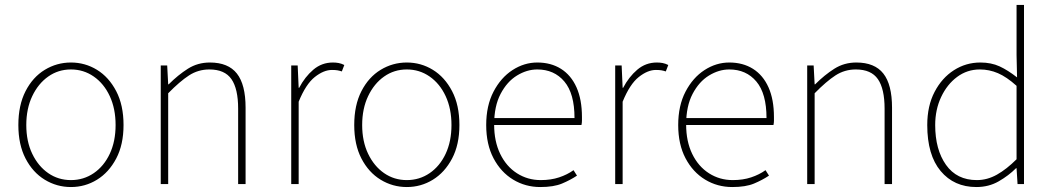

<svg xmlns="http://www.w3.org/2000/svg" viewBox="-20 -742 4244 774"><path d="M266 12Q209 12 160.5 -17.5Q112 -47 83 -103Q54 -159 54 -238Q54 -318 83 -374.5Q112 -431 160.5 -460.5Q209 -490 266 -490Q323 -490 371 -460.5Q419 -431 448.5 -374.5Q478 -318 478 -238Q478 -159 448.5 -103Q419 -47 371 -17.5Q323 12 266 12ZM266 -16Q317 -16 358 -44Q399 -72 422.5 -122Q446 -172 446 -238Q446 -304 422.5 -354.5Q399 -405 358 -433.5Q317 -462 266 -462Q215 -462 174.5 -433.5Q134 -405 110 -354.5Q86 -304 86 -238Q86 -172 110 -122Q134 -72 174.5 -44Q215 -16 266 -16Z M628 0V-478H654L658 -402H660Q698 -440 737.5 -465Q777 -490 826 -490Q900 -490 935 -445.5Q970 -401 970 -308V0H940V-304Q940 -384 913 -423Q886 -462 824 -462Q779 -462 742 -438Q705 -414 658 -366V0Z M1154 0V-478H1180L1184 -388H1186Q1209 -432 1243 -461Q1277 -490 1322 -490Q1334 -490 1345 -488Q1356 -486 1368 -480L1358 -454Q1349 -457 1340.5 -458.5Q1332 -460 1318 -460Q1285 -460 1249 -431.5Q1213 -403 1184 -332V0Z M1620 12Q1563 12 1514.5 -17.5Q1466 -47 1437 -103Q1408 -159 1408 -238Q1408 -318 1437 -374.5Q1466 -431 1514.5 -460.5Q1563 -490 1620 -490Q1677 -490 1725 -460.5Q1773 -431 1802.5 -374.5Q1832 -318 1832 -238Q1832 -159 1802.5 -103Q1773 -47 1725 -17.5Q1677 12 1620 12ZM1620 -16Q1671 -16 1712 -44Q1753 -72 1776.5 -122Q1800 -172 1800 -238Q1800 -304 1776.5 -354.5Q1753 -405 1712 -433.5Q1671 -462 1620 -462Q1569 -462 1528.5 -433.5Q1488 -405 1464 -354.5Q1440 -304 1440 -238Q1440 -172 1464 -122Q1488 -72 1528.5 -44Q1569 -16 1620 -16Z M2158 12Q2098 12 2048.5 -18Q1999 -48 1969.5 -104Q1940 -160 1940 -238Q1940 -316 1969.5 -372.5Q1999 -429 2046 -459.5Q2093 -490 2146 -490Q2201 -490 2241.5 -464.5Q2282 -439 2304 -390Q2326 -341 2326 -270Q2326 -263 2326 -255Q2326 -247 2324 -238H1956V-266H2296Q2296 -365 2255 -413.5Q2214 -462 2146 -462Q2104 -462 2064 -437.5Q2024 -413 1998 -363.5Q1972 -314 1972 -240Q1972 -172 1996.5 -121.5Q2021 -71 2064 -43.5Q2107 -16 2160 -16Q2201 -16 2234 -27Q2267 -38 2292 -56L2306 -34Q2279 -16 2245.5 -2Q2212 12 2158 12Z M2460 0V-478H2486L2490 -388H2492Q2515 -432 2549 -461Q2583 -490 2628 -490Q2640 -490 2651 -488Q2662 -486 2674 -480L2664 -454Q2655 -457 2646.5 -458.5Q2638 -460 2624 -460Q2591 -460 2555 -431.5Q2519 -403 2490 -332V0Z M2932 12Q2872 12 2822.5 -18Q2773 -48 2743.5 -104Q2714 -160 2714 -238Q2714 -316 2743.5 -372.5Q2773 -429 2820 -459.5Q2867 -490 2920 -490Q2975 -490 3015.5 -464.5Q3056 -439 3078 -390Q3100 -341 3100 -270Q3100 -263 3100 -255Q3100 -247 3098 -238H2730V-266H3070Q3070 -365 3029 -413.5Q2988 -462 2920 -462Q2878 -462 2838 -437.5Q2798 -413 2772 -363.5Q2746 -314 2746 -240Q2746 -172 2770.5 -121.5Q2795 -71 2838 -43.5Q2881 -16 2934 -16Q2975 -16 3008 -27Q3041 -38 3066 -56L3080 -34Q3053 -16 3019.5 -2Q2986 12 2932 12Z M3234 0V-478H3260L3264 -402H3266Q3304 -440 3343.5 -465Q3383 -490 3432 -490Q3506 -490 3541 -445.5Q3576 -401 3576 -308V0H3546V-304Q3546 -384 3519 -423Q3492 -462 3430 -462Q3385 -462 3348 -438Q3311 -414 3264 -366V0Z M3916 12Q3826 12 3772 -52.5Q3718 -117 3718 -238Q3718 -315 3747.5 -371.5Q3777 -428 3825.5 -459Q3874 -490 3932 -490Q3976 -490 4009.5 -474.5Q4043 -459 4080 -430L4078 -520V-722H4108V0H4082L4078 -64H4076Q4046 -34 4006 -11Q3966 12 3916 12ZM3918 -16Q3960 -16 3999 -38Q4038 -60 4078 -100V-396Q4038 -432 4003 -447Q3968 -462 3930 -462Q3879 -462 3838.5 -432Q3798 -402 3774 -351Q3750 -300 3750 -238Q3750 -139 3793.5 -77.5Q3837 -16 3918 -16Z"/></svg>

Font: SourceSans3VF
Style: Regular
Weight: 200
Designer: Paul D. Hunt
Foundry: Adobe
Version: Version 3.052;hotconv 1.1.0;makeotfexe 2.6.0